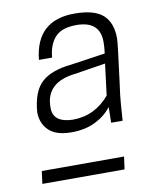

<svg xmlns="http://www.w3.org/2000/svg" viewBox="-70 -841 526 676"><g transform="rotate(-10 193.0 -503.5)"><path d="M161 -379Q105 -379 79 -404.5Q53 -430 53 -470Q59 -544 94 -575.5Q129 -607 200 -614L323 -632Q326 -653 326 -673Q326 -748 242 -748Q189 -748 165.5 -722Q142 -696 138 -650H91Q105 -789 242 -789Q313 -789 344 -761Q375 -733 375 -677Q375 -659 357 -523Q350 -474 348 -445L344 -388H303L304 -444Q282 -415 245.5 -397Q209 -379 161 -379ZM172 -422Q251 -422 304 -485L318 -597L211 -580Q102 -569 102 -479V-476Q102 -424 172 -422ZM321 -218H27L33 -263H327Z"/></g></svg>

Font: Tanohe Sans Light
Style: Italic
Weight: 300
Designer: Village Type and Design LLC & Cristiano Sobral
Foundry: Cooper Hewitt Smithsonian Design Museum
Version: Version 1.00;September 29, 2021;FontCreator 13.0.0.2655 64-b